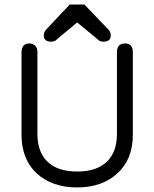

<svg xmlns="http://www.w3.org/2000/svg" viewBox="-20 -820 683 849"><path d="M181.6 -686.5C176.4 -680 173.8 -672.2 173.8 -663.1C173.8 -644.9 184.6 -635.7 206.1 -635.7C210.6 -635.7 214.8 -636.4 218.8 -637.7C222.7 -639 225.6 -640.5 227.5 -642.1C229.5 -643.7 231.8 -645.8 234.4 -648.4C237 -651 238.9 -652.7 240.2 -653.3L321.3 -720.7L403.3 -653.3L409.2 -648.4C412.4 -645.2 414.9 -642.9 416.5 -641.6C418.1 -640.3 420.9 -639 424.8 -637.7C428.7 -636.4 432.9 -635.7 437.5 -635.7C459 -635.7 469.7 -644.9 469.7 -663.1C469.7 -672.2 467.1 -680 461.9 -686.5L353.5 -799.8H288.1ZM497.1 -588.9V-227.5C497.1 -174.2 482.1 -133.1 452.1 -104.5C422.2 -75.8 378.6 -61.5 321.3 -61.5C264 -61.5 220.4 -75.8 190.4 -104.5C160.5 -133.1 145.5 -174.2 145.5 -227.5V-588.9C145.5 -602.5 141.9 -612.5 134.8 -618.7C127.6 -624.8 119.5 -627.9 110.4 -627.9C86.9 -627.9 75.2 -614.6 75.2 -587.9V-224.6C75.2 -151.7 97.7 -94.6 142.6 -53.2C187.5 -11.9 247.1 8.8 321.3 8.8C394.9 8.8 454.3 -12 499.5 -53.7C544.8 -95.4 567.4 -152.3 567.4 -224.6V-587.9C567.4 -614.6 556 -627.9 533.2 -627.9C509.1 -627.9 497.1 -614.9 497.1 -588.9Z"/></svg>

Font: Jura
Style: DemiBold
Weight: 600
Version: Version 2.5.1